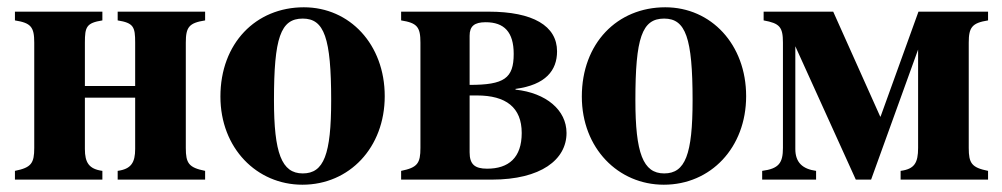

<svg xmlns="http://www.w3.org/2000/svg" viewBox="-20 -493 2749 527"><path d="M351 -84C351 -47 340 -29 303 -24V0H543V-24C498 -33 490 -45 490 -87V-376C490 -419 499 -430 543 -437V-461H303V-437C347 -430 351 -419 351 -376V-257H213V-376C213 -419 217 -430 261 -437V-461H21V-437C65 -430 74 -419 74 -376V-87C74 -45 66 -33 21 -24V0H261V-24C224 -29 213 -47 213 -84V-225H351Z M814 -473C682 -473 585 -374 585 -228C585 -86 685 14 810 14C939 14 1036 -88 1036 -229C1036 -371 940 -473 814 -473ZM811 -442C870 -442 889 -389 889 -218C889 -69 869 -17 811 -17C753 -17 732 -73 732 -218C732 -389 750 -442 811 -442Z M1081 -461V-437C1125 -430 1134 -419 1134 -376V-87C1134 -45 1126 -33 1081 -24V0H1330C1465 0 1535 -55 1535 -128C1535 -191 1479 -238 1395 -247V-249C1478 -260 1509 -300 1509 -352C1509 -422 1443 -461 1321 -461ZM1269 -231H1289C1369 -231 1412 -198 1412 -128C1412 -60 1376 -30 1317 -30C1283 -30 1269 -42 1269 -75ZM1269 -395C1269 -421 1282 -432 1313 -432C1364 -432 1390 -405 1390 -345C1390 -278 1364 -260 1269 -260Z M1806 -473C1674 -473 1577 -374 1577 -228C1577 -86 1677 14 1802 14C1931 14 2028 -88 2028 -229C2028 -371 1932 -473 1806 -473ZM1803 -442C1862 -442 1881 -389 1881 -218C1881 -69 1861 -17 1803 -17C1745 -17 1724 -73 1724 -218C1724 -389 1742 -442 1803 -442Z M2452 0H2692V-24C2647 -33 2639 -45 2639 -87V-376C2639 -418 2648 -430 2692 -437V-461H2501L2397 -173H2396L2267 -461H2076V-437C2120 -429 2129 -419 2129 -376V-87C2129 -46 2118 -30 2072 -24V0H2220V-24C2183 -29 2163 -47 2163 -84V-366L2329 0H2371L2500 -357V-87C2500 -46 2490 -29 2452 -24Z"/></svg>

Font: XITS Math
Style: Bold
Weight: 700
Designer: MicroPress Inc., with final additions and corrections provided by Coen Hoffman, Elsevier (retired)
Version: Version 1.105